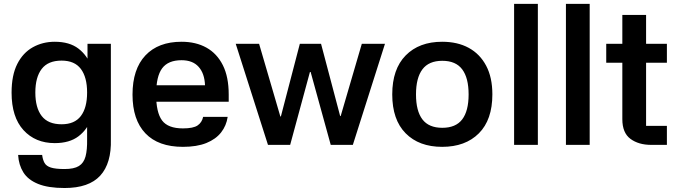

<svg xmlns="http://www.w3.org/2000/svg" viewBox="-20 -738 3429 978"><path d="M259 -9Q160 -9 99.5 -75.3Q39 -141.7 39 -266Q39 -355 68 -412.2Q97 -469.3 147.2 -497.3Q197.3 -525.3 259 -525.3Q334 -525.3 379.7 -490.3Q425.3 -455.3 446 -396.7Q466.7 -338 466.7 -266Q466.7 -195 446 -136.7Q425.3 -78.3 379.7 -43.7Q334 -9 259 -9ZM293.7 -105Q360 -105 391.8 -147Q423.7 -189 423.7 -266.7Q423.7 -344.7 391.8 -387Q360 -429.3 293.7 -429.3Q225 -429.3 192.5 -387Q160 -344.7 160 -266.7Q160 -189 192.5 -147Q225 -105 293.7 -105ZM425.7 -515H544.7V-18.7H423.7V-410.7L425.7 -418ZM544.7 -29Q548.3 93.3 490.7 156.5Q433 219.7 309 219.7Q225.3 219.7 174 198.8Q122.7 178 99 140Q75.3 102 72.3 51.3H194.7Q197.7 75.3 206.7 91.7Q215.7 108 239.3 115.5Q263 123 309 123Q357 123 381.8 107.7Q406.7 92.3 415.7 59Q424.7 25.7 423.7 -29Z M723 -303.7H1024.3Q1022 -363.7 991.8 -397.5Q961.7 -431.3 904.7 -431.3Q836.7 -431.3 806 -390.2Q775.3 -349 775.3 -257Q775.3 -165 805.5 -124.5Q835.7 -84 911.7 -84Q964.7 -84 986.7 -99.2Q1008.7 -114.3 1014.7 -142.7H1139.7Q1133.3 -98 1106.3 -63.5Q1079.3 -29 1031.2 -9.5Q983 10 911.7 10Q786.3 10 720.7 -58.8Q655 -127.7 655 -256Q655 -386 720.7 -455.7Q786.3 -525.3 904.7 -525.3Q978 -525.3 1031.7 -495.3Q1085.3 -465.3 1115.2 -405.8Q1145 -346.3 1145 -256.7V-219.7H722Z M1180.7 -515H1299.7L1408 -144.7H1410.7L1507.3 -515H1615.3L1712.7 -146.7H1715.3L1823 -515H1941L1777.3 0H1664.7L1562.3 -371.3H1558.7L1458 0H1345Z M2232.3 10Q2114.3 10 2046.2 -59.1Q1978 -128.1 1978 -257.1Q1978 -386 2046.5 -455.7Q2115 -525.3 2232.4 -525.3Q2310.7 -525.3 2367.7 -494.2Q2424.7 -463 2456.3 -403.3Q2488 -343.7 2488 -257.3Q2488 -127.7 2419.2 -58.8Q2350.3 10 2232.3 10ZM2233 -87Q2301.7 -87 2334.3 -129.8Q2367 -172.7 2367 -257Q2367 -341.3 2334.3 -384.8Q2301.7 -428.3 2233 -428.3Q2164.3 -428.3 2131.7 -384.8Q2099 -341.3 2099 -257Q2099 -172.7 2131.7 -129.8Q2164.3 -87 2233 -87Z M2719.7 0H2598.7V-718.3H2719.7Z M2983.7 0H2862.7V-718.3H2983.7Z M3377 -418.3H3271V-96.7H3377V0H3297.3Q3232.7 0 3191.3 -30.7Q3150 -61.3 3150 -131V-418.3H3068V-515H3150V-662H3271V-515H3377Z"/></svg>

Font: 42dot Sans Light
Style: Regular
Weight: 300
Designer: 42dot
Version: Version 1.000